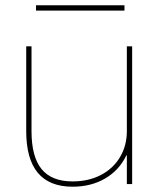

<svg xmlns="http://www.w3.org/2000/svg" viewBox="-20 -695 618 725"><path d="M79 -200V-520H99V-200Q99 -103 137 -56.5Q175 -10 254 -10Q314 -10 360.5 -34Q407 -58 433 -101.5Q459 -145 459 -200V-520H479V0H459V-108H457Q430 -52 377 -21Q324 10 254 10Q79 10 79 -200ZM116 -675H450V-655H116Z"/></svg>

Font: Enso Thin
Style: Regular
Weight: 100
Designer: Coji Morishita
Foundry: UNDERFOREST DESIGN
Version: Version 1.000